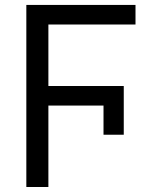

<svg xmlns="http://www.w3.org/2000/svg" viewBox="-20 -747 671 767"><path d="M474.4 -208.8V-403.4H173.3V-649.1H521.3V-727.3H85.2V0H173.3V-325.3H393.5V-208.8Z"/></svg>

Font: Margiela Sans
Style: Regular
Weight: 400
Designer: Stefan Endress, Andreas Faust
Version: Version 1.100;FEAKit 1.0